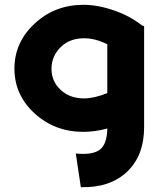

<svg xmlns="http://www.w3.org/2000/svg" viewBox="-20 -548 676 798"><path d="M569 -443 579 -439V-20Q579 99 508 166Q437 233 316 230L295 90Q365 97 395 74Q425 51 426 -14Q376 0 326 0Q208 0 124 -76.5Q40 -153 40 -263Q40 -372 124 -450Q208 -528 327 -528Q386 -528 453 -505Q520 -482 569 -443ZM329 -139Q371 -139 426 -161V-364Q376 -389 330 -389Q269 -389 231.5 -351.5Q194 -314 194 -262Q194 -210 232 -174.5Q270 -139 329 -139Z"/></svg>

Font: Montserrat-Arabic SemiBold
Style: Regular
Weight: 600
Designer: Mohamed Gaber
Foundry: Kief Type Foundry
Version: Version 5.008;PS 005.008;hotconv 1.0.88;makeotf.lib2.5.64775